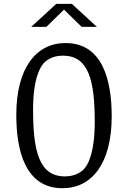

<svg xmlns="http://www.w3.org/2000/svg" viewBox="-20 -961 660 990"><path d="M302.5 9.5C454 9.5 556 -119 556 -360.5C556 -544.5 510.5 -739 318 -739C166.5 -739 64 -610.5 64 -369C64 -185 110 9.5 302.5 9.5ZM141 -822.5H219L310 -911.5L401 -822.5H479.5L350.5 -941H270ZM150.5 -395.5C150.5 -558 188.5 -618.5 208 -638C228 -658 260 -674 304.5 -674C436.5 -674 468.5 -548 468.5 -332.5C468.5 -166.5 431 -107 411.5 -87.5C391 -67.5 359 -51.5 314.5 -51.5C182.5 -51.5 150.5 -180 150.5 -395.5Z"/></svg>

Font: Monaspace Argon Light
Style: Regular
Weight: 300
Designer: Riley Cran & the Lettermatic Team
Foundry: Lettermatic
Version: Version 1.000 (Monaspace Argon)